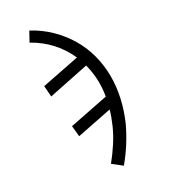

<svg xmlns="http://www.w3.org/2000/svg" viewBox="-111 -617 823 930"><g transform="rotate(-15 300.0 -152.5)"><path d="M395 223 337 198Q356 156 370.5 111.5Q385 67 392 23V22Q395 2 397 -18.5Q399 -39 399 -58L223 29L202 -27L397 -123Q393 -169 379.5 -212Q366 -255 344 -293L142 -192L122 -249L311 -342Q273 -390 221 -423Q169 -456 108 -471L122 -528Q182 -514 234 -485Q286 -456 328 -415.5Q370 -375 399.5 -324Q429 -273 445 -215Q461 -157 463.5 -94.5Q466 -32 456 31Q447 80 432 128Q417 176 395 223Z"/></g></svg>

Font: Iosevka Light Extended
Style: Italic
Weight: 300
Width: 7
Italic angle: -9°
Monospace: yes
Designer: Belleve Invis
Foundry: Belleve Invis
Version: Version 32.5.0; ttfautohint (v1.8.4)